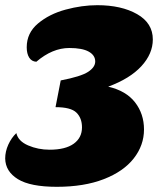

<svg xmlns="http://www.w3.org/2000/svg" viewBox="-20 -700 616 740"><path d="M347 -463Q347 -487 322 -501Q297 -515 247 -515Q182 -515 120 -462Q102 -463 92.5 -478Q83 -493 83 -518Q83 -573 126.5 -609.5Q170 -646 233 -663Q296 -680 355 -680Q448 -680 508.5 -645.5Q569 -611 569 -548Q569 -493 525 -445Q481 -397 397 -366Q466 -350 500.5 -305.5Q535 -261 535 -201Q535 -140 495.5 -89.5Q456 -39 380 -9.5Q304 20 199 20Q97 20 49 -9.5Q1 -39 0 -89Q0 -116 12 -142.5Q24 -169 43 -187Q50 -156 88.5 -139.5Q127 -123 171 -123Q232 -123 264 -146Q296 -169 296 -209Q296 -245 274.5 -266Q253 -287 194 -287L214 -390Q292 -405 319.5 -423Q347 -441 347 -463Z"/></svg>

Font: Sansita Black Italic
Style: Regular
Weight: 900
Italic angle: -11°
Designer: Pablo Cosgaya
Foundry: Omnibus-Type
Version: Version 1.006